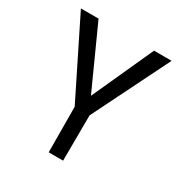

<svg xmlns="http://www.w3.org/2000/svg" viewBox="-165 -841 930 970"><g transform="rotate(30 300.0 -355.5)"><path d="M294.4 -354 456.5 -710.9H559.1L337.9 -265.1L336.4 0H252.4L251 -265.1L29.8 -710.9H132.8Z"/></g></svg>

Font: RobotoMono-Regular
Style: Regular
Weight: 400
Designer: Google
Version: Version 2.000985; 2015; ttfautohint (v1.3)